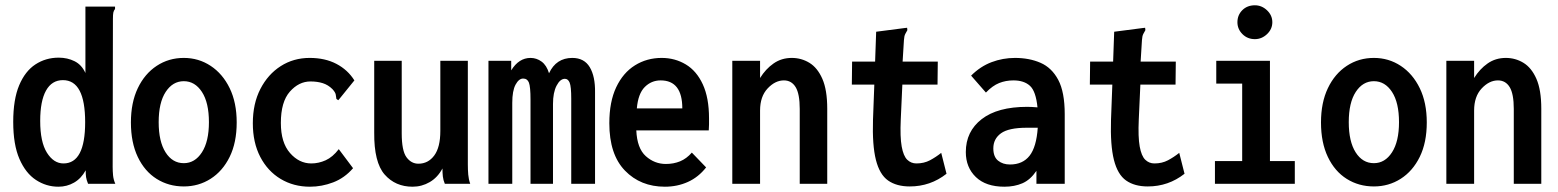

<svg xmlns="http://www.w3.org/2000/svg" viewBox="-20 -695 5890 726"><path d="M201 11Q155 11 116 -14.5Q77 -40 53.5 -94Q30 -148 30 -234Q30 -319 52.5 -372.5Q75 -426 114 -451.5Q153 -477 202 -477Q235 -477 262 -463.5Q289 -450 303 -419V-670H415V-661Q410 -655 408.5 -647.5Q407 -640 407 -624L406 -64Q406 -48 407.5 -32Q409 -16 416 0H313Q307 -15 305.5 -25Q304 -35 304 -51Q287 -20 260 -4.5Q233 11 201 11ZM220 -77Q302 -77 302 -233Q302 -392 218 -392Q176 -392 154 -352.5Q132 -313 132 -238Q132 -158 157.5 -117.5Q183 -77 220 -77Z M675 10Q618 10 572.5 -18.5Q527 -47 501 -101.5Q475 -156 475 -232Q475 -307 501 -361.5Q527 -416 572.5 -446Q618 -476 675 -476Q731 -476 776.5 -446Q822 -416 848.5 -361.5Q875 -307 875 -232Q875 -156 848.5 -102Q822 -48 776.5 -19Q731 10 675 10ZM675 -78Q717 -78 743.5 -119Q770 -160 770 -233Q770 -307 743.5 -347.5Q717 -388 675 -388Q633 -388 606.5 -347.5Q580 -307 580 -233Q580 -160 606 -119Q632 -78 675 -78Z M1152 11Q1090 11 1041 -18.5Q992 -48 964 -102Q936 -156 936 -229Q936 -303 964.5 -358.5Q993 -414 1041.5 -445Q1090 -476 1151 -476Q1209 -476 1252 -453.5Q1295 -431 1320 -391L1265 -323L1259 -316L1252 -321Q1251 -329 1249.5 -337.5Q1248 -346 1237 -358Q1221 -374 1200.5 -380.5Q1180 -387 1154 -387Q1110 -387 1076 -348.5Q1042 -310 1042 -230Q1042 -156 1076.5 -116.5Q1111 -77 1157 -77Q1185 -77 1211.5 -89Q1238 -101 1261 -131L1315 -59Q1283 -22 1240 -5.5Q1197 11 1152 11Z M1540 11Q1475 11 1434.5 -35Q1394 -81 1395 -194V-465H1499V-191Q1499 -125 1517 -100.5Q1535 -76 1562 -76Q1599 -76 1622 -107Q1645 -138 1645 -200V-465H1749V-73Q1749 -53 1750.5 -35Q1752 -17 1758 0H1662Q1656 -14 1654.5 -28Q1653 -42 1653 -58Q1635 -24 1605 -6.5Q1575 11 1540 11Z M1827 0V-465H1913V-429Q1942 -476 1986 -476Q2009 -476 2028 -462Q2047 -448 2056 -418Q2083 -476 2144 -476Q2189 -476 2210 -441Q2231 -406 2230 -345V0H2140V-322Q2140 -368 2134 -382.5Q2128 -397 2116 -397Q2098 -397 2084.5 -371Q2071 -345 2071 -302V0H1986V-318Q1986 -367 1980 -382.5Q1974 -398 1958 -398Q1942 -398 1929.5 -375Q1917 -352 1917 -306V0Z M2494 11Q2402 11 2343 -50Q2284 -111 2284 -229Q2284 -310 2310 -365Q2336 -420 2381 -448Q2426 -476 2482 -476Q2532 -476 2573 -451.5Q2614 -427 2637.5 -376Q2661 -325 2661 -248Q2661 -237 2661 -224.5Q2661 -212 2660 -202H2386Q2389 -134 2422 -104.5Q2455 -75 2498 -75Q2527 -75 2551.5 -85Q2576 -95 2596 -118L2650 -62Q2621 -25 2581 -7Q2541 11 2494 11ZM2388 -285H2560Q2560 -391 2478 -391Q2443 -391 2418 -366Q2393 -341 2388 -285Z M2749 0V-465H2854V-400Q2875 -434 2905 -455Q2935 -476 2974 -476Q3010 -476 3040.5 -457.5Q3071 -439 3089.5 -397Q3108 -355 3108 -284V0H3004V-283Q3004 -340 2988.5 -365.5Q2973 -391 2944 -391Q2911 -391 2882.5 -360.5Q2854 -330 2854 -277V0Z M3420 10Q3370 10 3338 -12.5Q3306 -35 3292 -90.5Q3278 -146 3281 -242L3286 -375H3201L3202 -462H3289L3293 -575L3401 -589L3410 -590L3411 -581Q3407 -574 3403 -566.5Q3399 -559 3398 -543L3393 -462H3526L3525 -375H3392L3386 -243Q3383 -177 3389.5 -141Q3396 -105 3410.5 -91Q3425 -77 3445 -77Q3474 -77 3496.5 -89Q3519 -101 3539 -117L3559 -38Q3498 10 3420 10Z M3778 11Q3708 11 3670 -25.5Q3632 -62 3632 -120Q3632 -198 3692 -244.5Q3752 -291 3864 -291Q3881 -291 3903 -289Q3897 -350 3874.5 -370.5Q3852 -391 3812 -391Q3783 -391 3758 -381Q3733 -371 3708 -345L3652 -409Q3687 -444 3729.5 -460Q3772 -476 3818 -476Q3872 -476 3914.5 -457.5Q3957 -439 3981.5 -393Q4006 -347 4006 -263V0H3899V-49Q3876 -15 3846 -2Q3816 11 3778 11ZM3736 -134Q3736 -102 3754 -87.5Q3772 -73 3799 -73Q3847 -73 3873 -106Q3899 -139 3904 -212Q3893 -212 3882.5 -212Q3872 -212 3863 -212Q3794 -212 3765 -191Q3736 -170 3736 -134Z M4320 10Q4270 10 4238 -12.5Q4206 -35 4192 -90.5Q4178 -146 4181 -242L4186 -375H4101L4102 -462H4189L4193 -575L4301 -589L4310 -590L4311 -581Q4307 -574 4303 -566.5Q4299 -559 4298 -543L4293 -462H4426L4425 -375H4292L4286 -243Q4283 -177 4289.5 -141Q4296 -105 4310.5 -91Q4325 -77 4345 -77Q4374 -77 4396.5 -89Q4419 -101 4439 -117L4459 -38Q4398 10 4320 10Z M4574 0V-86H4677V-379H4579V-465H4782V-86H4876V0ZM4725 -547Q4697 -547 4678 -566Q4659 -585 4659 -611Q4659 -638 4677.5 -656.5Q4696 -675 4725 -675Q4751 -675 4771 -656Q4791 -637 4791 -611Q4791 -585 4771 -566Q4751 -547 4725 -547Z M5175 10Q5118 10 5072.5 -18.5Q5027 -47 5001 -101.5Q4975 -156 4975 -232Q4975 -307 5001 -361.5Q5027 -416 5072.5 -446Q5118 -476 5175 -476Q5231 -476 5276.5 -446Q5322 -416 5348.5 -361.5Q5375 -307 5375 -232Q5375 -156 5348.5 -102Q5322 -48 5276.5 -19Q5231 10 5175 10ZM5175 -78Q5217 -78 5243.5 -119Q5270 -160 5270 -233Q5270 -307 5243.5 -347.5Q5217 -388 5175 -388Q5133 -388 5106.5 -347.5Q5080 -307 5080 -233Q5080 -160 5106 -119Q5132 -78 5175 -78Z M5449 0V-465H5554V-400Q5575 -434 5605 -455Q5635 -476 5674 -476Q5710 -476 5740.5 -457.5Q5771 -439 5789.5 -397Q5808 -355 5808 -284V0H5704V-283Q5704 -340 5688.5 -365.5Q5673 -391 5644 -391Q5611 -391 5582.5 -360.5Q5554 -330 5554 -277V0Z"/></svg>

Font: Inconsolata SemiCondensed Bold
Style: Regular
Weight: 700
Width: 4
Monospace: yes
Designer: Raph Levien, Cyreal, Brenton Simpson
Foundry: Raph Levien, Cyreal, Google
Version: Version 3.001; ttfautohint (v1.8.2.53-6de2)